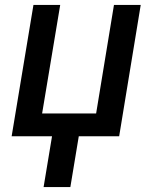

<svg xmlns="http://www.w3.org/2000/svg" viewBox="-20 -550 640 775"><path d="M156 205 190 0H27L115 -530H223L150 -92H368L440 -530H548L461 0H298L264 205Z"/></svg>

Font: Iosevka Curly SmBdExObl
Style: Regular
Weight: 600
Width: 7
Italic angle: -9°
Monospace: yes
Designer: Belleve Invis
Foundry: Belleve Invis
Version: Version 11.1.0; ttfautohint (v1.8.3)